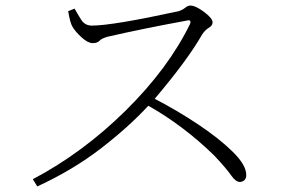

<svg xmlns="http://www.w3.org/2000/svg" viewBox="-20 -696 1040 690"><path d="M225 -656 248 -665Q258 -647 271.5 -625.5Q285 -604 310 -604Q384 -604 623 -656Q637 -661 646 -668.5Q655 -676 664 -676Q683 -676 713.5 -653Q744 -630 744 -616Q744 -604 731 -596.5Q718 -589 707 -573Q654 -480 536 -341Q617 -299 692 -249Q767 -199 816 -151Q865 -103 865 -67Q865 -45 843 -42Q827 -42 810.5 -66Q794 -90 750 -137Q639 -245 513 -316Q443 -240 342.5 -162.5Q242 -85 114 -26L98 -52Q278 -147 431.5 -298.5Q585 -450 663 -610Q669 -627 651 -622Q488 -592 367 -564Q345 -558 337.5 -549.5Q330 -541 313 -541Q296 -541 273.5 -561.5Q251 -582 241 -599Q232 -613 225 -656Z"/></svg>

Font: Minh Nguyen ExtraLight
Style: Regular
Weight: 250
Designer: Ryoko NISHIZUKA 西塚涼子 (kana & ideographs); Frank Grießhammer (Latin, Greek & Cyrillic); Wenlong ZHANG 张文龙 (bopomofo); San
Foundry: Adobe
Version: Version 1.100;July 7, 2023;FontCreator 14.0.0.2814 64-bit